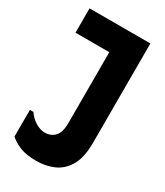

<svg xmlns="http://www.w3.org/2000/svg" viewBox="-180 -774 739 861"><g transform="rotate(30 189.5 -344.0)"><path d="M336 -186Q336 -109 310.5 -66Q285 -23 244 -5.5Q203 12 156 12Q102 12 69 -2Q36 -16 17 -34V-172H35Q52 -147 76.5 -132Q101 -117 125 -117Q157 -117 176.5 -138Q196 -159 196 -207V-700H336ZM21 -700H274V-574H21Z"/></g></svg>

Font: Phudu SemiBold
Style: Regular
Weight: 600
Version: Version 1.005;gftools[0.9.23]